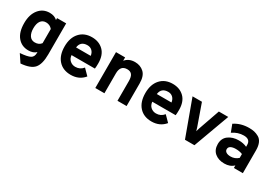

<svg xmlns="http://www.w3.org/2000/svg" viewBox="18 -1347 3342 2370"><g transform="rotate(30 1689.5 -161.5)"><path d="M188 92Q294 84 332.5 62.5Q371 41 371 -13V-27Q332 12 261 12Q166 12 108 -57.5Q50 -127 50 -256Q50 -378 108.5 -450.5Q167 -523 262 -523Q330 -523 371 -484V-511H501V-69Q501 68 450.5 128.5Q400 189 260 200ZM282 -113Q341 -113 371 -154V-356Q336 -398 282 -398Q233 -398 206.5 -361.5Q180 -325 180 -256Q180 -191 206 -152Q232 -113 282 -113Z M865 12Q754 12 690 -59Q626 -130 626 -256Q626 -379 690.5 -451Q755 -523 865 -523Q965 -523 1028 -461.5Q1091 -400 1091 -282Q1091 -233 1087 -205H754Q758 -157 789.5 -129.5Q821 -102 865 -102Q933 -102 975 -155L1055 -74Q984 12 865 12ZM964 -315Q958 -359 931.5 -384Q905 -409 865 -409Q767 -409 755 -315Z M1527 -280Q1527 -342 1505.5 -370Q1484 -398 1438 -398Q1341 -398 1341 -282V0H1211V-511H1341V-463Q1390 -523 1478 -523Q1554 -523 1605.5 -475.5Q1657 -428 1657 -322V0H1527Z M2016 12Q1905 12 1841 -59Q1777 -130 1777 -256Q1777 -379 1841.5 -451Q1906 -523 2016 -523Q2116 -523 2179 -461.5Q2242 -400 2242 -282Q2242 -233 2238 -205H1905Q1909 -157 1940.5 -129.5Q1972 -102 2016 -102Q2084 -102 2126 -155L2206 -74Q2135 12 2016 12ZM2115 -315Q2109 -359 2082.5 -384Q2056 -409 2016 -409Q1918 -409 1906 -315Z M2302 -511H2436L2543 -208Q2552 -181 2557 -161Q2562 -181 2571 -208L2677 -511H2811L2624 0H2489Z M3186 -37Q3137 12 3054 12Q2971 12 2918.5 -32Q2866 -76 2866 -157Q2866 -240 2925.5 -283Q2985 -326 3069 -326Q3136 -326 3186 -302V-328Q3186 -409 3094 -409Q3010 -409 2936 -358L2896 -463Q2985 -523 3105 -523Q3146 -523 3177.5 -516Q3209 -509 3243 -490Q3277 -471 3295.5 -429.5Q3314 -388 3314 -326V0H3186ZM3079 -102Q3140 -102 3186 -144V-199Q3144 -216 3091 -216Q3047 -216 3020 -201.5Q2993 -187 2993 -157Q2993 -132 3015.5 -117Q3038 -102 3079 -102Z"/></g></svg>

Font: OVRPSS Recut ExtraBold
Style: Regular
Weight: 800
Designer: Giant Group
Foundry: Giant Group
Version: Version 1.001;hotconv 1.0.109;makeotfexe 2.5.65596